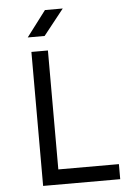

<svg xmlns="http://www.w3.org/2000/svg" viewBox="-62 -996 724 1042"><g transform="rotate(-5 300.0 -475.0)"><path d="M130 0V-730H220V-82H550V0ZM117 -810 223 -950H320L209 -810Z"/></g></svg>

Font: Tiny
Style: Regular
Weight: 400
Designer: Philipp Nurullin, Konstantin Bulenkov
Foundry: JetBrains
Version: Version 2.251; ttfautohint (v1.8.4.7-5d5b)